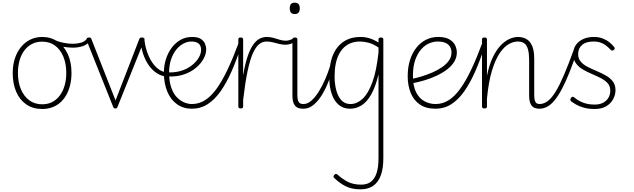

<svg xmlns="http://www.w3.org/2000/svg" viewBox="-20 -795 4734 1434"><path d="M295 19Q226 19 176.5 -15Q127 -49 101 -109.5Q75 -170 75 -250Q75 -310 91.5 -359.5Q108 -409 137.5 -444.5Q167 -480 207 -499.5Q247 -519 295 -519Q360 -519 409.5 -485Q459 -451 486.5 -390.5Q514 -330 514 -250Q514 -202 504 -160.5Q494 -119 475.5 -86Q457 -53 430.5 -29.5Q404 -6 370 6.5Q336 19 295 19ZM295 -16Q337 -16 370 -33Q403 -50 426.5 -81.5Q450 -113 462.5 -156Q475 -199 475 -250Q475 -319 453 -372Q431 -425 391 -454.5Q351 -484 295 -484Q253 -484 219.5 -467Q186 -450 162.5 -419Q139 -388 126.5 -345Q114 -302 114 -250Q114 -182 136 -129Q158 -76 198.5 -46Q239 -16 295 -16Z M526 -439Q501 -439 466 -443.5Q431 -448 384 -469Q375 -473 374.5 -480.5Q374 -488 379.5 -493.5Q385 -499 393 -494Q418 -483 453.5 -475.5Q489 -468 523 -468Q556 -468 584 -476Q612 -484 627 -503Q632 -509 637.5 -509.5Q643 -510 647 -506Q651 -502 652 -496.5Q653 -491 648 -485Q632 -462 598 -450.5Q564 -439 526 -439Z M842 15Q832 15 829.5 11Q827 7 824 0L627 -493Q623 -501 628 -508Q633 -515 644 -515Q654 -515 658 -511.5Q662 -508 664 -500L843 -45L1019 -500Q1022 -508 1026 -511.5Q1030 -515 1039 -515Q1052 -515 1057 -509.5Q1062 -504 1057 -493L859 0Q857 7 854 11Q851 15 842 15Z M1222 -223Q1185 -227 1152 -248Q1119 -269 1092.5 -305.5Q1066 -342 1049.5 -391Q1033 -440 1028 -500Q1028 -504 1032 -507Q1036 -510 1042 -511Q1048 -512 1053 -510.5Q1058 -509 1058 -504Q1063 -453 1078 -409Q1093 -365 1115 -331.5Q1137 -298 1164.5 -278Q1192 -258 1223 -255Q1232 -254 1235 -249Q1238 -244 1237 -237.5Q1236 -231 1232 -226.5Q1228 -222 1222 -223Z M1224 -255Q1282 -251 1329.5 -265Q1377 -279 1411 -305.5Q1445 -332 1463.5 -363Q1482 -394 1482 -423Q1482 -455 1463 -470Q1444 -485 1410 -485Q1379 -485 1349 -469Q1319 -453 1295 -422.5Q1271 -392 1257 -349.5Q1243 -307 1243 -254Q1243 -188 1258.5 -142.5Q1274 -97 1299.5 -70Q1325 -43 1355 -30.5Q1385 -18 1413 -18Q1421 -18 1425 -12.5Q1429 -7 1429 -0.5Q1429 6 1425 11.5Q1421 17 1413 17Q1349 17 1302 -16.5Q1255 -50 1229.5 -111Q1204 -172 1204 -254Q1204 -303 1218.5 -350.5Q1233 -398 1260.5 -436Q1288 -474 1327 -496.5Q1366 -519 1415 -519Q1457 -519 1479.5 -504.5Q1502 -490 1511 -468.5Q1520 -447 1520 -425Q1520 -392 1500 -355.5Q1480 -319 1443 -288Q1406 -257 1353.5 -239Q1301 -221 1235 -224Z M1413 17Q1405 17 1401 11.5Q1397 6 1397 -0.5Q1397 -7 1401 -12.5Q1405 -18 1413 -18Q1466 -18 1511 -46.5Q1556 -75 1597 -131.5Q1638 -188 1678.5 -273Q1719 -358 1761 -471Q1764 -479 1770.5 -479.5Q1777 -480 1782.5 -475.5Q1788 -471 1785 -463Q1750 -355 1711.5 -266.5Q1673 -178 1628.5 -114.5Q1584 -51 1531 -17Q1478 17 1413 17Z M1777 15Q1768 15 1764 11.5Q1760 8 1760 0V-500Q1760 -508 1764 -511.5Q1768 -515 1777 -515Q1787 -515 1791.5 -511.5Q1796 -508 1796 -500V-232Q1811 -322 1831 -378.5Q1851 -435 1874 -465.5Q1897 -496 1922 -507.5Q1947 -519 1973 -519Q1980 -519 1983 -514Q1986 -509 1985 -502Q1984 -495 1980.5 -490Q1977 -485 1970 -485Q1941 -485 1915.5 -465Q1890 -445 1868.5 -396.5Q1847 -348 1829 -263Q1811 -178 1796 -48V0Q1796 8 1791.5 11.5Q1787 15 1777 15Z M2112 -461Q2088 -461 2065 -467Q2042 -473 2018 -479Q1994 -485 1967 -485Q1961 -485 1958 -490Q1955 -495 1955 -502Q1955 -509 1959 -514Q1963 -519 1972 -519Q1999 -519 2023 -512Q2047 -505 2069.5 -498Q2092 -491 2114 -491Q2126 -491 2139 -494.5Q2152 -498 2166 -505Q2172 -508 2176.5 -503.5Q2181 -499 2183 -492.5Q2185 -486 2180 -483Q2162 -470 2145.5 -465.5Q2129 -461 2112 -461Z M2244 17Q2224 17 2209 12Q2194 7 2184 -5Q2174 -17 2169 -35.5Q2164 -54 2164 -81V-500Q2164 -508 2169 -511.5Q2174 -515 2182 -515Q2192 -515 2196.5 -511.5Q2201 -508 2201 -500V-83Q2201 -52 2210 -35Q2219 -18 2244 -18Q2252 -18 2255 -12.5Q2258 -7 2258 -0.5Q2258 6 2254.5 11.5Q2251 17 2244 17ZM2181 -690Q2162 -690 2153 -701Q2144 -712 2144 -733Q2144 -754 2153 -764.5Q2162 -775 2181 -775Q2200 -775 2209.5 -764.5Q2219 -754 2219 -733Q2219 -711 2209.5 -700.5Q2200 -690 2181 -690Z M2247 17Q2238 17 2233 11.5Q2228 6 2228 -0.5Q2228 -7 2233 -12.5Q2238 -18 2247 -18Q2276 -18 2304.5 -42.5Q2333 -67 2359 -108Q2385 -149 2407 -199Q2429 -249 2445 -301Q2448 -308 2453.5 -309Q2459 -310 2463.5 -306.5Q2468 -303 2466 -294Q2456 -247 2436 -193Q2416 -139 2387.5 -91Q2359 -43 2323.5 -13Q2288 17 2247 17Z M2673 619Q2606 619 2560.5 595.5Q2515 572 2477 535Q2470 529 2470.5 523.5Q2471 518 2478 510Q2485 503 2490.5 504Q2496 505 2502 510Q2536 541 2577 562.5Q2618 584 2678 584Q2721 584 2749.5 563Q2778 542 2792.5 498Q2807 454 2807 385V-240Q2785 -147 2753 -90.5Q2721 -34 2681 -8.5Q2641 17 2593 17Q2545 17 2510.5 -11.5Q2476 -40 2457.5 -93.5Q2439 -147 2439 -223Q2439 -275 2448 -320.5Q2457 -366 2475.5 -402.5Q2494 -439 2522 -465Q2550 -491 2587.5 -505Q2625 -519 2673 -519Q2708 -519 2740 -509Q2772 -499 2807 -478V-500Q2807 -508 2811.5 -511.5Q2816 -515 2825 -515Q2835 -515 2839 -511.5Q2843 -508 2843 -500V387Q2843 465 2823.5 516.5Q2804 568 2766.5 593.5Q2729 619 2673 619ZM2598 -18Q2645 -18 2687 -56Q2729 -94 2760.5 -179Q2792 -264 2807 -404V-440Q2767 -467 2732.5 -476Q2698 -485 2669 -485Q2633 -485 2603 -474Q2573 -463 2550 -441.5Q2527 -420 2511 -388.5Q2495 -357 2487 -316Q2479 -275 2479 -224Q2479 -170 2491 -123Q2503 -76 2529 -47Q2555 -18 2598 -18Z M3233 17Q3161 17 3115 -15Q3069 -47 3047 -102Q3025 -157 3025 -225Q3025 -292 3042 -346Q3059 -400 3089.5 -438.5Q3120 -477 3161.5 -498Q3203 -519 3253 -519Q3306 -519 3336.5 -501Q3367 -483 3379.5 -456.5Q3392 -430 3392 -403Q3392 -365 3372 -333Q3352 -301 3317.5 -275Q3283 -249 3240 -229Q3197 -209 3150 -195Q3103 -181 3058 -173V-206Q3093 -213 3133 -225.5Q3173 -238 3212 -255Q3251 -272 3282.5 -294Q3314 -316 3333 -343Q3352 -370 3352 -403Q3352 -441 3326.5 -463Q3301 -485 3249 -485Q3218 -485 3185 -471Q3152 -457 3125 -426Q3098 -395 3081 -346.5Q3064 -298 3064 -229Q3064 -153 3087.5 -106.5Q3111 -60 3150 -39Q3189 -18 3233 -18Q3241 -18 3245.5 -12.5Q3250 -7 3250 -0.5Q3250 6 3245.5 11.5Q3241 17 3233 17Z M3233 17Q3225 17 3221 11.5Q3217 6 3217 -0.5Q3217 -7 3221 -12.5Q3225 -18 3233 -18Q3286 -18 3331 -46.5Q3376 -75 3417 -131.5Q3458 -188 3498.5 -273Q3539 -358 3581 -471Q3584 -479 3590.5 -479.5Q3597 -480 3602.5 -475.5Q3608 -471 3605 -463Q3570 -355 3531.5 -266.5Q3493 -178 3448.5 -114.5Q3404 -51 3351 -17Q3298 17 3233 17Z M4011 17Q3991 17 3976 12Q3961 7 3951.5 -5Q3942 -17 3937 -35.5Q3932 -54 3932 -81V-346Q3932 -393 3924 -424Q3916 -455 3897.5 -470Q3879 -485 3847 -485Q3815 -485 3780 -465.5Q3745 -446 3712.5 -398.5Q3680 -351 3654.5 -268Q3629 -185 3617 -58V0Q3617 8 3612.5 11.5Q3608 15 3598 15Q3589 15 3584.5 11.5Q3580 8 3580 0V-500Q3580 -508 3584.5 -511.5Q3589 -515 3598 -515Q3608 -515 3612.5 -511.5Q3617 -508 3617 -500V-229Q3634 -313 3661.5 -369Q3689 -425 3721.5 -458Q3754 -491 3787 -505Q3820 -519 3848 -519Q3882 -519 3909.5 -504.5Q3937 -490 3953.5 -454.5Q3970 -419 3970 -356V-83Q3970 -52 3978 -35Q3986 -18 4011 -18Q4019 -18 4022.5 -12.5Q4026 -7 4026 -0.5Q4026 6 4022 11.5Q4018 17 4011 17Z M4009 17Q4000 17 3995 11.5Q3990 6 3990 -0.5Q3990 -7 3995 -12.5Q4000 -18 4009 -18Q4042 -18 4071.5 -40.5Q4101 -63 4130.5 -111.5Q4160 -160 4192.5 -236Q4225 -312 4264 -420Q4268 -430 4275.5 -431Q4283 -432 4288.5 -426.5Q4294 -421 4291 -413Q4260 -322 4232 -252Q4204 -182 4177 -131Q4150 -80 4123 -47Q4096 -14 4068 1.5Q4040 17 4009 17Z M4422 19Q4373 19 4338 8.5Q4303 -2 4281 -15Q4259 -28 4248 -36Q4240 -43 4239.5 -50Q4239 -57 4246 -65Q4251 -72 4257.5 -72.5Q4264 -73 4272 -65Q4295 -45 4332.5 -29.5Q4370 -14 4422 -14Q4459 -14 4485 -28Q4511 -42 4524.5 -65.5Q4538 -89 4538 -118Q4538 -152 4518 -174Q4498 -196 4466.5 -212Q4435 -228 4399.5 -243Q4364 -258 4332.5 -276.5Q4301 -295 4281 -323Q4261 -351 4261 -393Q4261 -429 4280 -457.5Q4299 -486 4334 -502.5Q4369 -519 4416 -519Q4453 -519 4482 -507.5Q4511 -496 4532.5 -478.5Q4554 -461 4567 -444Q4572 -438 4571 -432Q4570 -426 4563 -421Q4558 -417 4551.5 -417.5Q4545 -418 4539 -425Q4511 -455 4482 -470Q4453 -485 4414 -485Q4357 -485 4327.5 -459.5Q4298 -434 4298 -391Q4298 -357 4318 -334Q4338 -311 4370 -295Q4402 -279 4437.5 -264Q4473 -249 4505 -231Q4537 -213 4557 -187Q4577 -161 4577 -121Q4577 -88 4560 -55.5Q4543 -23 4509 -2Q4475 19 4422 19Z"/></svg>

Font: Playwrite FR Moderne Thin
Style: Regular
Weight: 250
Version: Version 1.002